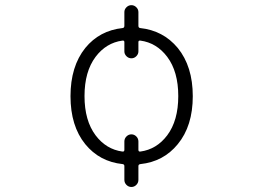

<svg xmlns="http://www.w3.org/2000/svg" viewBox="-20 -665 1040 762"><path d="M465.8 -63.5Q473.6 -62.5 473.6 -70.3V-103.5Q473.6 -115.2 481.9 -123.5Q490.2 -131.8 501.5 -131.8Q512.7 -131.8 521 -123.5Q529.3 -115.2 529.3 -103.5V-70.3Q529.3 -62.5 537.1 -63.5Q601.6 -72.3 643.6 -127.9Q687.5 -186.5 687.5 -283.7Q687.5 -380.9 643.6 -439.5Q601.6 -495.1 537.1 -503.9Q529.3 -504.9 529.3 -498V-460.9Q529.3 -450.2 521 -441.9Q512.7 -433.6 501.5 -433.6Q490.2 -433.6 481.9 -441.9Q473.6 -450.2 473.6 -460.9V-498Q473.6 -504.9 465.8 -503.9Q401.4 -495.1 359.4 -439.5Q315.4 -380.9 315.4 -283.7Q315.4 -186.5 359.4 -127.9Q401.4 -72.3 465.8 -63.5ZM529.3 -562.5Q529.3 -554.7 536.1 -553.7Q627.9 -543.9 685.5 -474.6Q745.1 -401.4 745.1 -283.2Q745.1 -165 685.5 -92.8Q628.9 -23.4 537.1 -13.7Q529.3 -12.7 529.3 -5.9V48.8Q529.3 60.5 521 68.8Q512.7 77.1 501.5 77.1Q490.2 77.1 481.9 68.8Q473.6 60.5 473.6 48.8V-5.9Q473.6 -12.7 466.8 -13.7Q375 -23.4 318.4 -92.8Q259.8 -165 259.8 -283.2Q259.8 -401.4 318.4 -474.6Q375 -543.9 466.8 -553.7Q473.6 -554.7 473.6 -562.5V-617.2Q473.6 -627.9 481.9 -636.2Q490.2 -644.5 501.5 -644.5Q512.7 -644.5 521 -636.2Q529.3 -627.9 529.3 -617.2Z"/></svg>

Font: Rounded Mgen+ 1m light
Style: Regular
Weight: 200
Designer: [Source Han Sans]
Ryoko NISHIZUKA  (kana & ideographs); Paul D. Hunt (Latin, Greek & Cyrillic); Wenlong ZHANG  (bopomofo
Version: Version 1.059.20150602